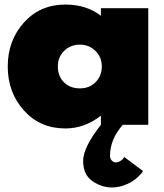

<svg xmlns="http://www.w3.org/2000/svg" viewBox="-20 -548 718 843"><path d="M345 158Q345 100 423 0V-40Q351 16 267 16Q156 16 85 -63Q14 -142 14 -256Q14 -370 85 -449Q156 -528 267 -528Q359 -528 423 -479V-512H631V0H519Q463 64 463 136Q463 148 470.5 156.5Q478 165 488 165Q499 165 508.5 159Q518 153 522 147L525 141L608 203Q606 206 602.5 211Q599 216 586.5 228Q574 240 559 249.5Q544 259 520.5 267Q497 275 471 275Q426 275 385.5 247Q345 219 345 158ZM331 -160Q373 -160 400 -187.5Q427 -215 427 -256Q427 -297 399 -324.5Q371 -352 331 -352Q290 -352 262 -325Q234 -298 234 -256Q234 -214 260.5 -187Q287 -160 331 -160Z"/></svg>

Font: Spartan MB
Style: Regular
Weight: 900
Designer: Matt Bailey
Foundry: Matt Bailey
Version: Version 001.001